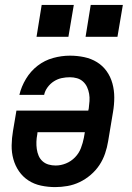

<svg xmlns="http://www.w3.org/2000/svg" viewBox="-20 -755 540 783"><path d="M205 8Q176 8 147.5 2Q119 -4 96 -19Q73 -34 57.5 -56.5Q42 -79 34.5 -106Q27 -133 27.5 -162.5Q28 -192 33 -221L47 -304H340L342 -313Q344 -328 345 -343Q346 -358 343.5 -372.5Q341 -387 335 -400Q329 -413 318.5 -422.5Q308 -432 294 -436Q280 -440 265 -440Q248 -440 231.5 -436.5Q215 -433 200 -423.5Q185 -414 174 -399Q163 -384 160 -368H59Q67 -402 86 -433.5Q105 -465 133.5 -487Q162 -509 196.5 -518.5Q231 -528 265 -528Q295 -528 323.5 -522Q352 -516 375.5 -501.5Q399 -487 415 -464.5Q431 -442 438.5 -414.5Q446 -387 446 -357.5Q446 -328 441 -299L421 -179Q417 -154 408.5 -129Q400 -104 385.5 -82Q371 -60 350 -42Q329 -24 305 -12.5Q281 -1 255.5 3.5Q230 8 205 8ZM207 -80Q228 -80 249 -88.5Q270 -97 286 -113.5Q302 -130 310 -151Q318 -172 322 -193L326 -216H133L132 -207Q129 -192 128.5 -177Q128 -162 130 -147.5Q132 -133 137.5 -120Q143 -107 153.5 -97.5Q164 -88 178 -84Q192 -80 207 -80ZM459 -605H329L350 -735H481ZM259 -605H129L150 -735H281Z"/></svg>

Font: Iosevka SS04 Semibold Oblique
Style: Regular
Weight: 600
Italic angle: -9°
Monospace: yes
Designer: Belleve Invis
Foundry: Belleve Invis
Version: Version 19.0.0; ttfautohint (v1.8.4)